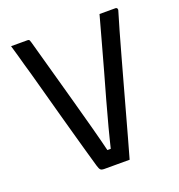

<svg xmlns="http://www.w3.org/2000/svg" viewBox="-128 -807 856 918"><g transform="rotate(-20 300.0 -348.0)"><path d="M113 -700Q117 -700 119 -699Q121 -698 123 -694Q125 -690 127 -682Q149 -602 171.5 -521.5Q194 -441 216 -361Q238 -281 259 -203.5Q280 -126 298 -51L263 -76H337L303 -51Q318 -114 334.5 -177Q351 -240 369 -304Q387 -368 405.5 -433.5Q424 -499 442 -565.5Q460 -632 479 -700Q500 -700 521 -700Q542 -700 560 -700Q563 -700 565.5 -698.5Q568 -697 569 -695Q570 -693 570 -688Q557 -646 541.5 -591Q526 -536 508.5 -473.5Q491 -411 473 -345.5Q455 -280 437.5 -217Q420 -154 404.5 -97.5Q389 -41 376 4Q339 4 305 4Q271 4 245 4Q234 4 228.5 -1Q223 -6 218 -23Q206 -64 193 -110.5Q180 -157 165.5 -209Q151 -261 136 -315.5Q121 -370 105.5 -427Q90 -484 74 -542Q66 -568 59 -594Q52 -620 44.5 -646.5Q37 -673 29 -700Q51 -700 72 -700Q93 -700 113 -700Z"/></g></svg>

Font: Recursive Monospace
Style: Regular
Weight: 400
Version: Version 1.047